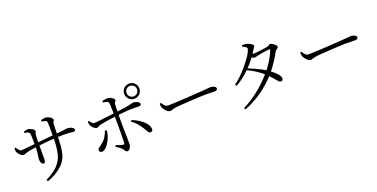

<svg xmlns="http://www.w3.org/2000/svg" viewBox="-22 -1667 5043 2568"><g transform="rotate(-20 2500.0 -383.0)"><path d="M536.2 -732.5 536 -754Q551.7 -758.9 567.1 -762.8Q582.4 -766.7 595.7 -766.7Q613.5 -766.7 631.4 -760.3Q649.3 -753.9 664.2 -743.9Q679.1 -734 687.9 -723.1Q696.8 -712.3 696.8 -704.4Q696.8 -693.7 692.3 -688.7Q687.8 -683.7 682.8 -675.7Q677.9 -667.7 676.7 -646.8Q675.7 -621.7 674.9 -588.8Q674.1 -555.8 673.3 -524.7Q672.6 -493.5 671.8 -471.5Q670.6 -408.9 666.1 -347.1Q661.7 -285.3 647 -229.3Q632.3 -173.4 599.2 -128.5Q565.7 -81.4 500.9 -34.6Q436.2 12.2 344.4 44.9L330.5 22.2Q388.2 -5.7 448.6 -48.2Q509 -90.7 549.6 -154.8Q575.7 -194.9 588.4 -245.9Q601.1 -296.8 606.2 -354.8Q611.3 -412.9 611.3 -472.7Q612.1 -556.4 611.9 -612.3Q611.7 -668.3 607.9 -701.3Q606.4 -716.9 587.3 -722.9Q568.1 -728.8 536.2 -732.5ZM268.2 -688.8Q281.3 -693.4 296.3 -696.8Q311.2 -700.3 323.7 -700.3Q335.7 -700.3 351.4 -695.4Q367.1 -690.5 381.9 -682.4Q396.7 -674.4 406.3 -664.5Q416 -654.6 416 -644.5Q416 -634.1 413 -628.2Q409.9 -622.3 406.5 -614.8Q403.1 -607.4 401.9 -590.8Q401.7 -580.5 400.8 -561.1Q399.9 -541.6 399.5 -517Q399.1 -492.3 399.1 -465.4Q399.1 -421.6 398.8 -378.6Q398.5 -335.6 398.6 -302Q398.7 -268.4 398.7 -252.4Q398.7 -222.4 392.1 -209.6Q385.5 -196.9 369.9 -196.9Q357.6 -196.9 348.3 -208.8Q339 -220.7 334 -237.3Q329.1 -253.9 329.1 -267.7Q329.1 -285.8 332.9 -306.3Q336.7 -326.9 340.8 -361.9Q344.9 -396.9 344.9 -458.2Q344.9 -476.2 344.8 -501.6Q344.7 -527.1 344.2 -554.3Q343.7 -581.5 342.2 -603.8Q340.7 -626.2 337.9 -636.6Q333.9 -652.3 316.9 -658.6Q299.9 -664.8 268.4 -669.1ZM72.1 -519.6 90 -525.8Q103.9 -504.2 117.9 -485.3Q132 -466.4 150.8 -466.4Q167.6 -466.4 195.6 -468.5Q223.6 -470.6 255.9 -474.1Q288.1 -477.6 317.9 -480.7Q347.7 -483.8 367.5 -485.8Q397.9 -488.8 435.9 -492.7Q473.8 -496.7 514.4 -500.6Q554.9 -504.5 592.8 -507.8Q630.7 -511.1 660.7 -513.9Q709.1 -517.7 737.6 -520.9Q766.1 -524.1 781.5 -526.8Q796.9 -529.6 805.6 -530.8Q814.3 -532 822.9 -532Q842.9 -532 865.1 -525.9Q887.4 -519.9 902.8 -508.7Q918.3 -497.5 918.3 -482.1Q918.3 -470.1 912.4 -464.4Q906.5 -458.8 892.7 -458.8Q881.2 -458.8 864.1 -461.1Q846.9 -463.5 820.9 -465.7Q794.9 -467.9 756.9 -467.9Q718.4 -467.9 668.8 -465.6Q619.3 -463.3 565.9 -459.1Q512.5 -454.9 461.6 -449.9Q410.8 -444.9 368.8 -440.3Q321.8 -434.9 285.8 -428.7Q249.7 -422.4 223.7 -416.4Q204.7 -411.7 187.6 -404.1Q170.5 -396.5 154.3 -396.5Q141.6 -396.5 125.6 -409.1Q109.7 -421.8 96.6 -438Q83.5 -454.1 78.5 -464.9Q74.1 -473.9 72.9 -490.6Q71.6 -507.3 72.1 -519.6Z M1700.6 -704.2Q1700.6 -748.8 1732.4 -780.2Q1764.3 -811.7 1808.9 -811.7Q1853.5 -811.7 1884.9 -780.2Q1916.4 -748.8 1916.4 -704.2Q1916.4 -659.6 1884.9 -627.7Q1853.5 -595.9 1808.9 -595.9Q1764.3 -595.9 1732.4 -627.7Q1700.6 -659.6 1700.6 -704.2ZM1733.8 -704.2Q1733.8 -673 1755.7 -651.1Q1777.7 -629.1 1808.9 -629.1Q1840.3 -629.1 1861.7 -651.1Q1883.2 -673 1883.2 -704.2Q1883.2 -735.6 1861.7 -757Q1840.3 -778.5 1808.9 -778.5Q1777.7 -778.5 1755.7 -757Q1733.8 -735.6 1733.8 -704.2ZM1358.8 -99.1Q1383.5 -90.7 1409.8 -81.7Q1436.1 -72.6 1455.1 -68.7Q1463.9 -67.1 1469.5 -69.3Q1475.1 -71.5 1476.1 -81.5Q1477.3 -99.4 1478.2 -134.8Q1479.1 -170.3 1479.5 -214.1Q1479.9 -258 1479.8 -300.9Q1479.6 -343.9 1479.6 -375.9Q1479.6 -397.1 1479.4 -427Q1479.2 -457 1478.6 -490.4Q1478 -523.7 1477.3 -555.6Q1476.6 -587.4 1475.7 -612.4Q1474.8 -637.4 1473.1 -649.7Q1470.7 -672.8 1452.2 -680.5Q1433.8 -688.3 1394.2 -693.3L1393.2 -715.2Q1410.4 -719.3 1431.5 -722.5Q1452.5 -725.7 1468.9 -725.7Q1489.8 -724.9 1511.1 -715.4Q1532.5 -705.9 1547.1 -692.6Q1561.7 -679.4 1561.7 -667.7Q1561.7 -658.6 1556.4 -653.1Q1551.1 -647.5 1546.1 -640.9Q1541.1 -634.3 1539.7 -619.5Q1537.8 -601 1536.8 -570.6Q1535.8 -540.2 1535.2 -504.8Q1534.6 -469.5 1534.2 -435.4Q1533.8 -401.3 1533.8 -374.3Q1533.8 -351.9 1534.1 -315.5Q1534.4 -279.1 1535.2 -237.9Q1536 -196.6 1536.7 -157.8Q1537.5 -119 1537.8 -91.3Q1538.1 -63.7 1538.1 -55.2Q1538.1 -34.3 1531 -14.4Q1523.9 5.6 1511.2 18.4Q1498.6 31.2 1481 31.2Q1467.1 31.2 1460.7 25Q1454.3 18.8 1449.2 8.4Q1444.1 -2 1432.7 -15.3Q1419.1 -30.4 1395.9 -47.4Q1372.6 -64.5 1348.8 -77.9ZM1114.1 -517.3 1132.4 -526Q1146.3 -505.8 1162 -490Q1177.7 -474.1 1194 -474.9Q1209.4 -474.9 1238.8 -477.7Q1268.3 -480.5 1305.1 -484.8Q1341.9 -489.1 1378.9 -493.5Q1415.9 -497.9 1447.3 -501.8Q1478.6 -505.7 1497 -507.7Q1589 -518.7 1641.2 -526.9Q1693.4 -535.1 1718.8 -541.5Q1744.2 -547.9 1754.8 -551Q1765.4 -554.1 1774.2 -554.1Q1792.9 -554.1 1813.1 -547.2Q1833.4 -540.4 1847.6 -529.6Q1861.8 -518.8 1861.8 -507.2Q1861.8 -491.5 1853.6 -485.1Q1845.5 -478.7 1826.4 -478.7Q1804.7 -478.7 1781 -480.1Q1757.3 -481.4 1724.6 -481.4Q1701.2 -481.4 1661.3 -478.2Q1621.4 -475.1 1578.3 -470.5Q1535.3 -465.9 1499.4 -461.9Q1466.5 -458.1 1425.1 -452.6Q1383.6 -447.1 1343.6 -440.6Q1303.6 -434.1 1274 -427.7Q1253.6 -423.7 1242.2 -417.7Q1230.7 -411.6 1222.3 -406.7Q1213.8 -401.8 1201.9 -401.8Q1191.1 -401.8 1176.5 -410.5Q1161.9 -419.1 1148.4 -433Q1134.8 -446.9 1126.6 -462.8Q1122.2 -472.5 1119.1 -487.9Q1116.1 -503.3 1114.1 -517.3ZM1799.5 -164.7Q1780.1 -199.9 1745.7 -243.5Q1711.4 -287.2 1658.5 -324.5L1672 -342.3Q1723.2 -322.8 1769.9 -292.9Q1816.6 -263 1849.3 -226.5Q1882.1 -190 1889.7 -148.8Q1893.8 -127.4 1885.2 -113.7Q1876.6 -100 1858.8 -100Q1838 -100 1825.9 -120.6Q1813.7 -141.1 1799.5 -164.7ZM1290.3 -330.5 1316.5 -324.8Q1312.6 -284.1 1297.3 -240.8Q1281.9 -197.4 1259.5 -160.6Q1237 -123.7 1210.3 -100.9Q1183.6 -78 1157.1 -78Q1140.7 -78 1131.6 -88.3Q1122.4 -98.6 1122.4 -112.2Q1122.4 -125.2 1128.8 -132.7Q1135.1 -140.2 1146.4 -148Q1157.7 -155.8 1173.5 -167.9Q1227.7 -209 1252 -248.9Q1276.3 -288.8 1290.3 -330.5Z M2121.2 -423.1Q2131.9 -406.1 2142.4 -391.1Q2152.8 -376.1 2166.6 -366.9Q2180.3 -357.7 2200.6 -357.7Q2223.3 -357.7 2264.2 -359.2Q2305.1 -360.7 2355.8 -363.5Q2406.6 -366.3 2459.4 -369.3Q2512.2 -372.3 2559.7 -375.3Q2607.3 -378.3 2641 -380.8Q2674.6 -383.3 2686.1 -383.5Q2736.1 -386.9 2762 -390.4Q2787.8 -394 2806.6 -394Q2826 -394 2845.5 -388.7Q2864.9 -383.4 2877.5 -373.7Q2890.2 -363.9 2890.2 -349.8Q2890.2 -336.4 2880.9 -328.8Q2871.7 -321.1 2846.2 -321.1Q2819.9 -321.1 2790.6 -322.2Q2761.2 -323.3 2715.3 -323.3Q2696.6 -323.3 2655.6 -321.8Q2614.5 -320.3 2562.4 -317.4Q2510.2 -314.5 2457.9 -311.1Q2405.5 -307.7 2362.1 -304.7Q2318.7 -301.7 2296.5 -298.9Q2268.3 -295.7 2252.2 -290.8Q2236 -285.8 2224.6 -281.9Q2213.3 -278 2198.6 -278Q2185.1 -278 2166.6 -291.7Q2148.2 -305.5 2132.6 -324.9Q2117 -344.2 2110 -361.1Q2104.5 -375.4 2103 -388.7Q2101.4 -402.1 2100.7 -416.5Z M3354.5 -465.5Q3399.7 -448.4 3445.5 -427.9Q3491.3 -407.5 3533.7 -385.5Q3576.2 -363.6 3609.5 -340.8Q3647.8 -314.9 3682.2 -286.2Q3716.7 -257.5 3738.3 -229.9Q3759.9 -202.4 3760.4 -178.7Q3760.8 -162.1 3751.8 -152.6Q3742.9 -143 3727.1 -142.8Q3715 -142.6 3703.9 -152.5Q3692.9 -162.4 3677.9 -181.4Q3662.9 -200.4 3639.2 -227.6Q3615.5 -254.8 3578.1 -290.2Q3528.5 -336.5 3469.1 -374.9Q3409.7 -413.3 3341.1 -445.3ZM3136.2 -312Q3182.2 -345.3 3228.6 -389.8Q3275 -434.3 3316.6 -483.1Q3358.3 -531.9 3390.9 -577.1Q3423.4 -622.2 3441.9 -657.7Q3460.4 -693.3 3460.4 -710.1Q3460.4 -723.5 3442.6 -735.3Q3424.8 -747.1 3398.7 -757.9L3404.4 -776.8Q3417.8 -777.1 3432.7 -777Q3447.5 -777 3463.6 -773Q3484.1 -769.1 3504.9 -758.8Q3525.7 -748.6 3539.8 -737.2Q3553.8 -725.8 3553.8 -716.4Q3553.8 -703.3 3545 -693.4Q3536.3 -683.6 3524.6 -664.4Q3492.8 -610.6 3451.9 -557.7Q3411 -504.8 3362.9 -455.8Q3314.7 -406.8 3261.7 -364.8Q3208.6 -322.7 3152 -291.3ZM3141.6 23.4Q3248.1 -29.6 3342.9 -102.4Q3437.7 -175.1 3515.8 -257.2Q3593.9 -339.3 3650.3 -423.7Q3706.8 -508 3734.8 -585.1Q3742 -602.1 3724.2 -600.5Q3707.1 -599.7 3675 -594.8Q3642.9 -589.9 3610.8 -584.6Q3578.7 -579.3 3561 -575.1Q3545 -571.5 3530.6 -567.1Q3516.3 -562.7 3505.6 -562.7Q3494.2 -562.7 3477.3 -573.8Q3460.5 -585 3443.2 -599.3L3458.5 -623.1Q3473.9 -620.3 3485.1 -619Q3496.3 -617.7 3505.7 -617.7Q3523.6 -617.7 3553.7 -620.3Q3583.9 -622.9 3616.1 -627.1Q3648.4 -631.4 3674.2 -635.2Q3700 -639 3710 -640.6Q3731.1 -644.7 3739.9 -654.5Q3748.7 -664.4 3761.4 -664.4Q3770.3 -664.4 3784.7 -657.2Q3799.1 -650.1 3813 -639.3Q3827 -628.5 3836.6 -616.7Q3846.2 -604.9 3846.2 -594.8Q3846.2 -585.5 3836.9 -578.9Q3827.7 -572.2 3816.9 -564.6Q3806 -557 3799.8 -544.2Q3747.1 -446.4 3682.8 -359.8Q3618.5 -273.1 3539.9 -198.2Q3461.3 -123.3 3366.2 -62.3Q3271.2 -1.2 3156.1 46.1Z M4121.2 -423.1Q4131.9 -406.1 4142.4 -391.1Q4152.8 -376.1 4166.6 -366.9Q4180.3 -357.7 4200.6 -357.7Q4223.3 -357.7 4264.2 -359.2Q4305.1 -360.7 4355.8 -363.5Q4406.6 -366.3 4459.4 -369.3Q4512.2 -372.3 4559.7 -375.3Q4607.3 -378.3 4641 -380.8Q4674.6 -383.3 4686.1 -383.5Q4736.1 -386.9 4762 -390.4Q4787.8 -394 4806.6 -394Q4826 -394 4845.5 -388.7Q4864.9 -383.4 4877.5 -373.7Q4890.2 -363.9 4890.2 -349.8Q4890.2 -336.4 4880.9 -328.8Q4871.7 -321.1 4846.2 -321.1Q4819.9 -321.1 4790.6 -322.2Q4761.2 -323.3 4715.3 -323.3Q4696.6 -323.3 4655.6 -321.8Q4614.5 -320.3 4562.4 -317.4Q4510.2 -314.5 4457.9 -311.1Q4405.5 -307.7 4362.1 -304.7Q4318.7 -301.7 4296.5 -298.9Q4268.3 -295.7 4252.2 -290.8Q4236 -285.8 4224.6 -281.9Q4213.3 -278 4198.6 -278Q4185.1 -278 4166.6 -291.7Q4148.2 -305.5 4132.6 -324.9Q4117 -344.2 4110 -361.1Q4104.5 -375.4 4103 -388.7Q4101.4 -402.1 4100.7 -416.5Z"/></g></svg>

Font: Early Summer Mincho VF
Style: Regular
Weight: 250
Designer: GuiWonder
Version: Version 1.002